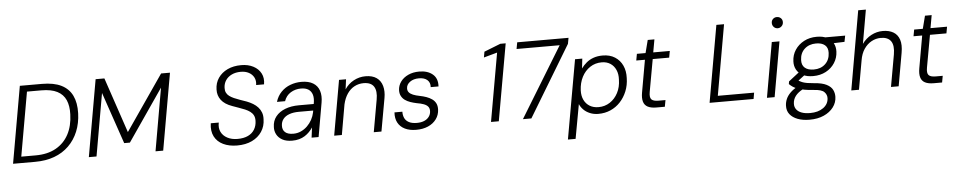

<svg xmlns="http://www.w3.org/2000/svg" viewBox="-47 -1117 8688 1744"><g transform="rotate(-5 4297.0 -245.5)"><path d="M34 0 157 -700H358Q467 -700 535 -666Q603 -632 634.5 -566.5Q666 -501 663 -406Q660 -315 629.5 -240.5Q599 -166 543.5 -111.5Q488 -57 410.5 -28.5Q333 0 235 0ZM114 -58H245Q354 -58 430 -100.5Q506 -143 547 -220Q588 -297 591 -402Q594 -479 570.5 -532.5Q547 -586 492.5 -614Q438 -642 348 -642H217Z M725 0 848 -700H928L1098 -196L1445 -700H1526L1403 0H1333L1433 -572L1108 -99H1056L895 -570L795 0Z M2077 12Q2004 12 1950 -14Q1896 -40 1870.5 -89.5Q1845 -139 1855 -210H1928Q1918 -162 1935.5 -125.5Q1953 -89 1992.5 -68Q2032 -47 2085 -47Q2142 -47 2181 -65.5Q2220 -84 2240.5 -118Q2261 -152 2262 -196Q2263 -226 2252.5 -246.5Q2242 -267 2222.5 -281.5Q2203 -296 2177 -307Q2151 -318 2121.5 -328Q2092 -338 2063 -349Q1995 -373 1963.5 -414.5Q1932 -456 1934 -511Q1935 -570 1966 -615.5Q1997 -661 2051 -686.5Q2105 -712 2176 -712Q2239 -712 2286 -687.5Q2333 -663 2355.5 -620Q2378 -577 2368 -520H2296Q2302 -560 2286.5 -589.5Q2271 -619 2240 -635.5Q2209 -652 2167 -652Q2120 -652 2084.5 -635Q2049 -618 2029 -588Q2009 -558 2008 -519Q2007 -494 2016 -475.5Q2025 -457 2042.5 -444Q2060 -431 2084.5 -420Q2109 -409 2138 -399Q2167 -389 2198 -378Q2229 -366 2254.5 -350.5Q2280 -335 2299 -314Q2318 -293 2328 -266Q2338 -239 2336 -204Q2335 -141 2302.5 -92Q2270 -43 2212.5 -15.5Q2155 12 2077 12Z M2579 12Q2524 12 2489 -7.5Q2454 -27 2437.5 -58.5Q2421 -90 2423 -126Q2424 -182 2455.5 -221.5Q2487 -261 2541.5 -282Q2596 -303 2667 -303H2802Q2812 -354 2802 -387Q2792 -420 2766 -436.5Q2740 -453 2698 -453Q2646 -453 2604 -427Q2562 -401 2545 -351H2471Q2487 -404 2522.5 -440.5Q2558 -477 2606.5 -495Q2655 -513 2707 -513Q2773 -513 2814 -488Q2855 -463 2870 -417Q2885 -371 2874 -309L2820 0H2756L2768 -92Q2754 -71 2735.5 -52Q2717 -33 2694 -18.5Q2671 -4 2642.5 4Q2614 12 2579 12ZM2594 -50Q2632 -50 2664.5 -65Q2697 -80 2722.5 -105Q2748 -130 2765 -161.5Q2782 -193 2789 -227L2792 -244H2662Q2610 -244 2573.5 -230.5Q2537 -217 2517.5 -192Q2498 -167 2497 -133Q2495 -94 2519.5 -72Q2544 -50 2594 -50Z M2962 0 3050 -501H3114L3102 -410Q3134 -459 3184.5 -486Q3235 -513 3292 -513Q3355 -513 3393 -486Q3431 -459 3444.5 -410.5Q3458 -362 3447 -301L3393 0H3323L3375 -293Q3389 -370 3363 -411Q3337 -452 3269 -452Q3225 -452 3186.5 -432Q3148 -412 3120.5 -372Q3093 -332 3080 -275L3032 0Z M3710 12Q3649 12 3606.5 -9Q3564 -30 3543 -69Q3522 -108 3526 -163H3598Q3597 -133 3608 -107Q3619 -81 3647 -65.5Q3675 -50 3721 -50Q3759 -50 3787 -61.5Q3815 -73 3831.5 -95Q3848 -117 3849 -146Q3850 -172 3836.5 -188Q3823 -204 3797 -213.5Q3771 -223 3734 -229Q3705 -235 3677.5 -244.5Q3650 -254 3629 -269Q3608 -284 3596 -307Q3584 -330 3585 -361Q3587 -403 3612 -437.5Q3637 -472 3681 -492.5Q3725 -513 3782 -513Q3858 -513 3904 -474.5Q3950 -436 3945 -363H3874Q3877 -404 3850.5 -428Q3824 -452 3774 -452Q3724 -452 3692 -428.5Q3660 -405 3659 -371Q3658 -349 3670.5 -334Q3683 -319 3707.5 -309Q3732 -299 3768 -292Q3799 -286 3827.5 -276Q3856 -266 3878 -250.5Q3900 -235 3912 -212Q3924 -189 3923 -155Q3921 -105 3893 -67Q3865 -29 3818 -8.5Q3771 12 3710 12Z M4392 0 4502 -623 4379 -589 4388 -641 4538 -700H4587L4463 0Z M4683 0 5074 -640H4681L4692 -700H5160L5150 -646L4760 0Z M5074 220 5202 -501H5268L5258 -412Q5278 -440 5306 -463.5Q5334 -487 5371 -500Q5408 -513 5454 -513Q5520 -513 5566 -483.5Q5612 -454 5635 -404Q5658 -354 5655 -290Q5654 -225 5631.5 -170Q5609 -115 5571 -74Q5533 -33 5482 -10.5Q5431 12 5370 12Q5329 12 5294 -2.5Q5259 -17 5235.5 -41Q5212 -65 5201 -92L5144 220ZM5377 -49Q5435 -49 5481 -79Q5527 -109 5554.5 -161.5Q5582 -214 5583 -282Q5586 -332 5569 -370.5Q5552 -409 5519 -430.5Q5486 -452 5440 -452Q5381 -452 5334 -421Q5287 -390 5259.5 -336.5Q5232 -283 5229 -215Q5227 -165 5245 -127.5Q5263 -90 5297 -69.5Q5331 -49 5377 -49Z M5901 0Q5851 0 5821.5 -15.5Q5792 -31 5782.5 -64Q5773 -97 5782 -147L5834 -441H5755L5766 -501H5845L5875 -618H5936L5915 -501H6066L6055 -441H5905L5852 -147Q5843 -97 5860 -78.5Q5877 -60 5924 -60H5988L5977 0Z M6385 0 6508 -700H6578L6465 -57H6796L6786 0Z M6908 0 6996 -501H7066L6978 0ZM7061 -621Q7040 -621 7025.5 -636Q7011 -651 7011 -673Q7011 -695 7025.5 -709Q7040 -723 7061 -723Q7082 -723 7097 -709.5Q7112 -696 7112 -673Q7112 -651 7097 -636Q7082 -621 7061 -621Z M7277 232Q7215 232 7169 214.5Q7123 197 7097.5 165Q7072 133 7074 86Q7075 55 7087.5 26Q7100 -3 7126 -29Q7152 -55 7190 -76L7243 -51Q7196 -27 7172 4.5Q7148 36 7147 75Q7146 105 7162.5 127Q7179 149 7210.5 160.5Q7242 172 7287 172Q7361 172 7407.5 138.5Q7454 105 7456 51Q7457 19 7433 -5.5Q7409 -30 7338 -34Q7290 -37 7255 -43.5Q7220 -50 7194 -59Q7168 -68 7149.5 -80.5Q7131 -93 7117 -107L7121 -131L7225 -212L7282 -188L7178 -109L7188 -143Q7203 -133 7216 -125.5Q7229 -118 7245.5 -112Q7262 -106 7286.5 -102Q7311 -98 7347 -95Q7419 -90 7459 -69.5Q7499 -49 7514 -19Q7529 11 7528 45Q7527 97 7495 139.5Q7463 182 7407.5 207Q7352 232 7277 232ZM7344 -160Q7287 -160 7249 -179.5Q7211 -199 7192.5 -233Q7174 -267 7176 -309Q7178 -367 7208.5 -413Q7239 -459 7290 -486Q7341 -513 7406 -513Q7463 -513 7500.5 -493.5Q7538 -474 7556.5 -440.5Q7575 -407 7573 -364Q7571 -307 7541 -260.5Q7511 -214 7460 -187Q7409 -160 7344 -160ZM7355 -219Q7419 -219 7459.5 -257Q7500 -295 7502 -358Q7504 -405 7475.5 -429Q7447 -453 7395 -453Q7331 -453 7290 -415.5Q7249 -378 7247 -315Q7245 -268 7273.5 -243.5Q7302 -219 7355 -219ZM7475 -439 7461 -501H7665L7654 -445Z M7677 0 7803 -720H7873L7819 -412Q7853 -460 7903 -486.5Q7953 -513 8009 -513Q8066 -513 8105 -490Q8144 -467 8159.5 -420Q8175 -373 8162 -300L8109 0H8039L8091 -292Q8105 -373 8077.5 -412.5Q8050 -452 7985 -452Q7940 -452 7900 -430Q7860 -408 7832 -366.5Q7804 -325 7794 -264L7747 0Z M8429 0Q8379 0 8349.5 -15.5Q8320 -31 8310.5 -64Q8301 -97 8310 -147L8362 -441H8283L8294 -501H8373L8403 -618H8464L8443 -501H8594L8583 -441H8433L8380 -147Q8371 -97 8388 -78.5Q8405 -60 8452 -60H8516L8505 0Z"/></g></svg>

Font: DM Sans 17pt Light
Style: Italic
Weight: 300
Italic angle: -10°
Version: Version 4.004;gftools[0.9.30]